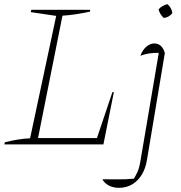

<svg xmlns="http://www.w3.org/2000/svg" viewBox="-20 -691 867 919"><path d="M518 -250H525L475 0H1L3 -10Q35 -18 65.5 -23Q96 -28 124 -29L249 -615L127 -633L130 -644H412L410 -635Q334 -619 279 -616L162 -30H444ZM769 -437 684 71Q674 135 638 171.5Q602 208 549 208Q522 208 501 197Q480 186 470 167Q499 167 541.5 167.5Q584 168 621 164Q632 145 637.5 133Q643 121 646.5 107Q650 93 654 69L740 -438Q690 -439 652 -424Q661 -450 679.5 -466.5Q698 -483 718 -483Q756 -483 769 -437ZM782 -671Q802 -653 805 -628Q789 -608 764 -605Q745 -622 739 -646Q756 -666 782 -671Z"/></svg>

Font: Piazzolla SC Thin
Style: Italic
Weight: 100
Italic angle: -11.3°
Designer: Juan Pablo del Peral
Foundry: Huerta Tipografica
Version: Version 1.330